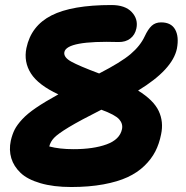

<svg xmlns="http://www.w3.org/2000/svg" viewBox="-20 -688 740 763"><path d="M22.9 -128.9Q28.8 -154.3 38.3 -173.1Q47.9 -191.9 68.4 -214.1Q88.9 -236.3 123.8 -260Q158.7 -283.7 211.9 -313Q132.3 -350.1 103 -396Q73.7 -441.9 85 -497.1Q103.5 -585.4 184.6 -626.7Q265.6 -668 422.9 -668Q477.5 -668 503.7 -639.9Q529.8 -611.8 522 -575.2Q516.6 -549.3 497.8 -534.9Q479 -520.5 451.2 -521Q245.1 -527.3 235.8 -481Q231.9 -460.4 263.2 -443.1Q294.4 -425.8 374 -396Q460.4 -440.4 499 -473.1Q537.6 -505.9 555.2 -543.9Q568.4 -572.3 583 -585.7Q597.7 -599.1 620.1 -599.1Q660.2 -599.1 676 -570.8Q691.9 -542.5 683.1 -495.1Q666 -411.6 528.8 -328.1Q590.3 -290 610.6 -247.1Q630.9 -204.1 620.1 -153.8Q612.8 -116.7 597.2 -86.2Q581.5 -55.7 553.7 -28.8Q525.9 -2 486.8 16.1Q447.8 34.2 390.9 44.7Q334 55.2 263.2 55.2Q192.4 55.2 140.6 40Q88.9 24.9 61.8 -1Q34.7 -26.9 24.9 -59.3Q15.1 -91.8 22.9 -128.9ZM464.8 -174.8Q469.2 -196.3 453.4 -214.1Q437.5 -231.9 382.8 -252Q297.4 -209 253.4 -182.4Q209.5 -155.8 194.8 -140.1Q180.2 -124.5 175.8 -106Q216.8 -95.2 272 -95.2Q351.1 -95.2 403.6 -114.3Q456.1 -133.3 464.8 -174.8Z"/></svg>

Font: Shantell Sans Bouncy
Style: Bold Italic
Weight: 700
Italic angle: -11.31°
Designer: Stephen Nixon, Anya Danilova, Shantell Martin
Foundry: Arrow Type
Version: Version 1.006;[9816181b4]